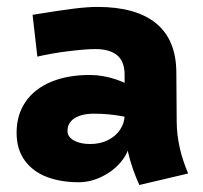

<svg xmlns="http://www.w3.org/2000/svg" viewBox="-20 -508 578 547"><path d="M377 19Q335 -73.2 335 -160.2V-294.9Q335 -333 313.7 -350.6Q292.5 -368.2 251 -368.2Q225.1 -368.2 176.5 -362.3Q127.9 -356.4 86.4 -346.7L72.8 -465.8Q147.9 -478 188.7 -483.2Q229.5 -488.3 257.3 -488.3Q367.7 -488.3 424.8 -441.4Q481.9 -394.5 482.4 -301.8L483.4 -161.1Q483.9 -88.9 516.1 -13.7ZM204.1 11.2Q153.3 11.2 113.5 -3.9Q73.7 -19 50.5 -50.8Q27.3 -82.5 27.3 -129.9Q27.3 -180.7 52.7 -217.8Q78.1 -254.9 125.2 -274.7Q172.4 -294.4 235.8 -294.4Q272.9 -294.4 311.3 -281.5Q349.6 -268.6 385.7 -243.2L387.2 -160.2Q361.8 -170.9 324.5 -177.5Q287.1 -184.1 248 -184.1Q212.4 -184.1 192.1 -170.9Q171.9 -157.7 172.4 -134.3Q172.4 -118.2 190.4 -107.9Q208.5 -97.7 236.8 -97.7Q265.6 -97.7 287.8 -108.9Q310.1 -120.1 322.5 -139.2Q335 -158.2 335 -180.2L350.1 -110.4Q350.1 -80.6 328.9 -52.2Q307.6 -23.9 273.4 -6.3Q239.3 11.2 204.1 11.2Z"/></svg>

Font: DavidDev Light
Style: Regular
Weight: 300
Designer: David.dev
Foundry: David.dev
Version: Version 1.001;FEAKit 1.0